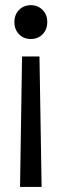

<svg xmlns="http://www.w3.org/2000/svg" viewBox="-20 -528 240 748"><path d="M58.1 200.2 65.9 -308.1H133.8L142.1 200.2ZM146 -394.5Q127.9 -376 100.1 -376Q72.3 -376 54.2 -394.5Q36.1 -413.1 36.1 -441.9Q36.1 -470.7 54.2 -489.3Q72.3 -507.8 100.1 -507.8Q127.9 -507.8 146 -489.3Q164.1 -470.7 164.1 -441.9Q164.1 -413.1 146 -394.5Z"/></svg>

Font: Apfel Grotezk
Style: Regular
Weight: 400
Designer: Luigi Gorlero
Foundry: © 2023, Luigi Gorlero & Collletttivo
Version: Version 2.000;Glyphs 3.2 (3217)